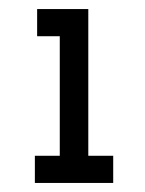

<svg xmlns="http://www.w3.org/2000/svg" viewBox="-20 -757 320 424"><path d="M57 -353V-413H112V-677H62V-737H175V-413H230V-353Z"/></svg>

Font: Tomorrow
Style: Regular
Weight: 400
Designer: Tony de Marco, Monica Rizzolli
Foundry: Just in Type
Version: Version 2.002